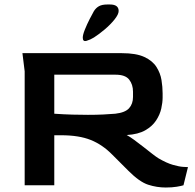

<svg xmlns="http://www.w3.org/2000/svg" viewBox="-20 -826 868 856"><path d="M719 10Q679 10 640.5 -2.5Q602 -15 553 -64L481 -136Q437 -181 384.5 -202Q332 -223 253 -223H222V0H90V-508L80 -589H523Q587 -589 623.5 -572Q660 -555 677.5 -527.5Q695 -500 700 -469Q705 -438 705 -410V-391Q705 -369 699 -342Q693 -315 676 -289Q659 -263 627.5 -245Q596 -227 545 -224Q558 -217 578 -202.5Q598 -188 619.5 -171Q641 -154 659 -140Q677 -126 687 -120Q723 -99 751 -91Q779 -83 797 -82Q815 -81 818 -81L798 0Q789 3 768 6.5Q747 10 719 10ZM372 -314Q410 -314 440 -315.5Q470 -317 494 -319Q538 -324 555.5 -343.5Q573 -363 573 -394V-417Q573 -449 556 -471Q539 -493 495 -493H222V-319Q266 -316 303 -315Q340 -314 372 -314ZM349 -658Q349 -671 358.5 -694.5Q368 -718 380 -741.5Q392 -765 399 -777Q408 -791 421.5 -798.5Q435 -806 459 -806H470Q509 -806 509 -777Q509 -762 490.5 -739Q472 -716 446.5 -694.5Q421 -673 399 -659Q383 -649 366 -644Q349 -639 349 -658Z"/></svg>

Font: Goldman
Style: Regular
Weight: 400
Designer: Jaikishan Patel
Version: Version 1.000; ttfautohint (v1.8.3)